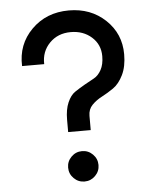

<svg xmlns="http://www.w3.org/2000/svg" viewBox="-54 -801 681 856"><g transform="rotate(-5 286.5 -373.0)"><path d="M236 -216V-271Q236 -317 249.5 -348Q263 -379 283 -392.5Q303 -406 326.5 -419.5Q350 -433 370 -443.5Q390 -454 403.5 -478.5Q417 -503 417 -540Q417 -592 379.5 -625.5Q342 -659 286 -659Q228 -659 191 -621Q154 -583 156 -527H57Q53 -624 119 -690Q185 -756 286 -756Q384 -756 449.5 -694Q515 -632 515 -540Q515 -485 496.5 -447.5Q478 -410 452 -392Q426 -374 400 -360.5Q374 -347 355.5 -328Q337 -309 337 -280V-216ZM338 -10Q318 10 290 10Q262 10 242 -10Q222 -30 222 -58Q222 -86 242 -106Q262 -126 290 -126Q318 -126 338 -106Q358 -86 358 -58Q358 -30 338 -10Z"/></g></svg>

Font: Orkney Medium
Style: Regular
Weight: 500
Designer: Samuel Oakes and Alfredo Marco Pradil
Foundry: Alfredo Marco Pradil
Version: 1.0; ttfautohint (v1.5)